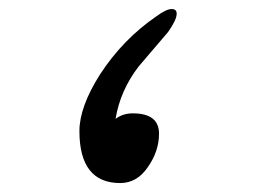

<svg xmlns="http://www.w3.org/2000/svg" viewBox="-20 -415 562 425"><path d="M332 -119.1Q332 -80.1 307.1 -44.9Q283.2 -9.8 246.1 -9.8Q155.8 -9.8 155.8 -125Q155.8 -178.2 201.2 -250Q252 -328.1 326.2 -378.9Q348.1 -395 359.9 -395Q371.1 -395 371.1 -384.8Q371.1 -371.1 352.1 -344.2L287.1 -268.1Q246.1 -214.8 235.8 -151.9Q252 -164.1 273.9 -164.1Q332 -164.1 332 -119.1Z"/></svg>

Font: DimaBlue
Style: Bold
Weight: 700
Designer: R.Balvardi
Foundry: Dima Software Group
Version: Version 1.00;February 3, 2019;FontCreator 11.5.0.2427 64-bit